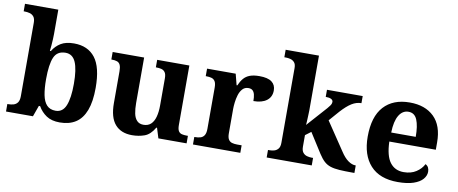

<svg xmlns="http://www.w3.org/2000/svg" viewBox="-67 -1042 3180 1334"><g transform="rotate(10 1523.0 -375.0)"><path d="M397 10Q339 10 302.5 -14.5Q266 -39 244 -78H235L207 0H17V-53H24Q43 -53 60.5 -58Q78 -63 89 -78Q100 -93 100 -123V-640Q100 -669 89 -683Q78 -697 60.5 -702Q43 -707 21 -707H17V-760H252V-589Q252 -574 251 -551.5Q250 -529 248 -506Q246 -483 244 -468H251Q273 -505 308.5 -526.5Q344 -548 401 -548Q499 -548 550.5 -481.5Q602 -415 602 -270Q602 -173 578.5 -111Q555 -49 509.5 -19.5Q464 10 397 10ZM355 -65Q405 -65 426.5 -118Q448 -171 448 -271Q448 -373 426 -423.5Q404 -474 354 -474Q295 -474 273.5 -424Q252 -374 252 -270Q252 -204 261 -158.5Q270 -113 292.5 -89Q315 -65 355 -65Z M907 10Q829 10 787 -38.5Q745 -87 745 -188V-412Q745 -441 738 -456.5Q731 -472 716 -477.5Q701 -483 677 -483H675V-536H897V-216Q897 -173 903.5 -141.5Q910 -110 927 -92.5Q944 -75 973 -75Q1005 -75 1025 -93.5Q1045 -112 1054.5 -146.5Q1064 -181 1064 -227V-419Q1064 -448 1054 -461.5Q1044 -475 1028 -479Q1012 -483 992 -483H989V-536H1216V-116Q1216 -87 1224.5 -73.5Q1233 -60 1248.5 -56.5Q1264 -53 1283 -53H1291V0H1092L1070 -71H1065Q1035 -19 994.5 -4.5Q954 10 907 10Z M1336 0V-53H1339Q1362 -53 1379 -58Q1396 -63 1406 -78.5Q1416 -94 1416 -125V-415Q1416 -445 1407 -459.5Q1398 -474 1382 -478.5Q1366 -483 1344 -483H1341V-536H1543L1563 -458H1568Q1581 -488 1598 -508Q1615 -528 1641.5 -538Q1668 -548 1709 -548Q1768 -548 1796 -527Q1824 -506 1824 -467Q1824 -421 1790.5 -395.5Q1757 -370 1697 -370Q1697 -398 1692.5 -416Q1688 -434 1677.5 -443.5Q1667 -453 1648 -453Q1622 -453 1606 -435Q1590 -417 1582 -390.5Q1574 -364 1571 -337Q1568 -310 1568 -293V-120Q1568 -91 1577 -76.5Q1586 -62 1602 -57.5Q1618 -53 1638 -53H1670V0Z M1856 0V-53H1868Q1883 -53 1899.5 -57.5Q1916 -62 1927.5 -76Q1939 -90 1939 -118V-646Q1939 -673 1927 -686Q1915 -699 1898.5 -703Q1882 -707 1868 -707H1856V-760H2091V-374Q2091 -361 2090 -343Q2089 -325 2088.5 -308.5Q2088 -292 2087 -281Q2086 -270 2086 -270L2212 -411Q2223 -424 2229 -432.5Q2235 -441 2237 -447.5Q2239 -454 2239 -459Q2239 -472 2225.5 -479Q2212 -486 2187 -486V-536H2439V-486Q2422 -486 2405 -481Q2388 -476 2371 -465.5Q2354 -455 2336 -439Q2318 -423 2298 -401L2235 -329L2368 -131Q2394 -91 2421 -72Q2448 -53 2472 -53H2475V0H2461Q2406 0 2368.5 -2.5Q2331 -5 2305 -13.5Q2279 -22 2259.5 -40Q2240 -58 2220 -89L2131 -229L2091 -199V-118Q2091 -90 2102.5 -76Q2114 -62 2131 -57.5Q2148 -53 2162 -53H2174V0Z M2781 10Q2654 10 2588 -62.5Q2522 -135 2522 -265Q2522 -406 2587 -477.5Q2652 -549 2770 -549Q2879 -549 2941.5 -488Q3004 -427 3004 -308V-257H2676Q2679 -157 2713.5 -111Q2748 -65 2810 -65Q2862 -65 2898 -88.5Q2934 -112 2951 -146Q2965 -139 2971.5 -126.5Q2978 -114 2978 -97Q2978 -69 2957 -44.5Q2936 -20 2892.5 -5Q2849 10 2781 10ZM2851 -321Q2851 -398 2833 -441Q2815 -484 2772 -484Q2730 -484 2705 -442.5Q2680 -401 2678 -321Z"/></g></svg>

Font: Noto Serif Armenian
Style: Bold
Weight: 700
Version: Version 2.007